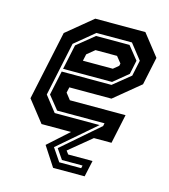

<svg xmlns="http://www.w3.org/2000/svg" viewBox="-108 -626 787 896"><g transform="rotate(15 285.0 -178.0)"><path d="M231.5 183.5 170 89 269 0H126.5L45.5 -103L116.5 -437L241.5 -540H483.5L564.5 -437L536 -302L411 -199H207.5L201.5 -172L225.5 -141.5H494.5L464.5 0H379.5L271.5 89L283.5 105H401L384 183.5ZM252.5 151H358.5L361.5 137.5H262L228.5 89L406.5 -65.5L409.5 -79.5H180.5L129 -143.5L154 -261H394.5L477 -328L493 -404L435.5 -477H264L169.5 -399L114.5 -139.5L172.5 -65.5H389.5L210.5 89ZM157 -275 182.5 -395 266 -463H427.5L478 -400L464 -333L393.5 -275ZM236.5 -335.5H381L406.5 -356.5L409 -368L384.5 -398.5H280.5L243.5 -368Z"/></g></svg>

Font: Tourney Thin
Style: Bold Italic
Weight: 700
Italic angle: -12°
Version: Version 1.015